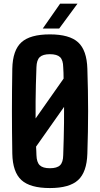

<svg xmlns="http://www.w3.org/2000/svg" viewBox="-20 -992 532 1022"><path d="M245.5 9Q140.5 9 94 -33.5Q47.5 -76 45.5 -174Q44.5 -236 44 -291.8Q43.5 -347.5 43.5 -401Q43.5 -454.5 44 -510Q44.5 -565.5 45.5 -626.5Q47.5 -724.5 94 -766.8Q140.5 -809 245.5 -809Q349.5 -809 395.8 -766.8Q442 -724.5 445 -626.5Q447 -565.5 448 -510Q449 -454.5 449 -400.5Q449 -346.5 448 -291Q447 -235.5 445 -174Q442 -76 395.8 -33.5Q349.5 9 245.5 9ZM245.5 -96.5Q283.5 -96.5 299.8 -112.5Q316 -128.5 316.5 -166.5Q318 -213 319.2 -255.2Q320.5 -297.5 320.8 -338.8Q321 -380 321 -423L172 -211.5Q173 -200 173.2 -189Q173.5 -178 174 -166.5Q175 -128.5 191.5 -112.5Q208 -96.5 245.5 -96.5ZM169.5 -361.5 318.5 -573.5Q318.5 -588.5 318 -603.8Q317.5 -619 316.5 -634Q316 -672 299.8 -687.8Q283.5 -703.5 245.5 -703.5Q208 -703.5 191.5 -687.8Q175 -672 174 -634Q172 -586 171 -541Q170 -496 169.5 -451.8Q169 -407.5 169.5 -361.5ZM207.5 -840 300 -972.5H392.5L295 -840Z"/></svg>

Font: Big Shoulders
Style: Bold
Weight: 700
Designer: Patric King
Foundry: XO Type Co
Version: Version 2.002